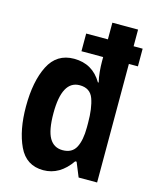

<svg xmlns="http://www.w3.org/2000/svg" viewBox="-116 -837 732 923"><g transform="rotate(15 250.0 -375.5)"><path d="M166 -268Q166 -430 254 -430Q306 -430 322.5 -384.5Q339 -339 339 -265V-243Q339 -179 320 -143Q301 -107 254 -107Q210 -107 188 -145Q166 -183 166 -268ZM327 -71H334L363 0H455V-590H500V-678H455V-761H327V-678H219V-590H327V-567Q327 -545 329.5 -517.5Q332 -490 338 -466H334Q287 -546 195 -546Q109 -546 69.5 -468Q30 -390 30 -265Q30 -147 67 -68.5Q104 10 189 10Q271 10 327 -71Z"/></g></svg>

Font: Noto Sans Mono UI Condensed
Style: Bold
Weight: 700
Width: 3
Designer: Monotype Design team
Foundry: Monotype Imaging Inc.
Version: 1.000